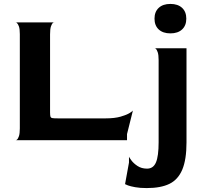

<svg xmlns="http://www.w3.org/2000/svg" viewBox="-20 -714 1040 978"><path d="M657 -151 627 -31V0H60Q60 2 66 -2.5Q72 -7 76.5 -20.5Q81 -34 81 -60V-540Q81 -566 76.5 -579Q72 -592 66 -597Q60 -602 60 -600H256Q256 -602 250 -597.5Q244 -593 239.5 -579.5Q235 -566 235 -539V-142Q235 -126 237 -120Q239 -114 246.5 -112.5Q254 -111 276 -111H517Q564 -111 595 -120Q626 -129 641.5 -139Q657 -149 657 -151ZM929 -619Q929 -584 907.5 -564Q886 -544 848 -544Q810 -544 788.5 -564Q767 -584 767 -619Q767 -654 788.5 -674Q810 -694 848 -694Q886 -694 907.5 -674Q929 -654 929 -619ZM930 11Q930 99 908.5 150Q887 201 843 222.5Q799 244 727 244Q693 244 668.5 239.5Q644 235 632 230.5Q620 226 617 224L637 114V84Q637 86 648.5 102Q660 118 680.5 131.5Q701 145 729 145Q761 145 774.5 113Q788 81 788 11V-408Q788 -434 783.5 -447.5Q779 -461 773.5 -465.5Q768 -470 768 -468H930Z"/></svg>

Font: Red Rose Bold
Style: Regular
Weight: 700
Designer: jaikishan Patel
Version: Version 1.000